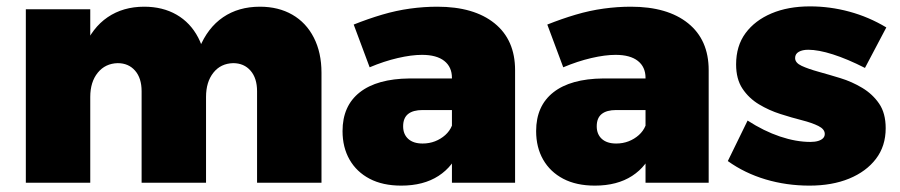

<svg xmlns="http://www.w3.org/2000/svg" viewBox="-20 -573 2823 602"><path d="M424 -287Q424 -328 403.5 -351.5Q383 -375 349 -375Q310 -374 286.5 -345Q263 -316 263 -269H217Q217 -358 243 -422Q269 -486 317.5 -519Q366 -552 432 -552Q490 -552 533.5 -527Q577 -502 601.5 -455Q626 -408 626 -345V0H424ZM786 -287Q786 -328 765.5 -351.5Q745 -375 711 -375Q672 -374 649 -345Q626 -316 626 -269H579Q579 -358 605 -422Q631 -486 679.5 -519Q728 -552 795 -552Q853 -552 896.5 -527Q940 -502 964 -455Q988 -408 988 -345V0H786ZM61 -544H263V0H61Z M1305 -228Q1275 -228 1259.5 -215.5Q1244 -203 1244 -177Q1244 -152 1260 -137.5Q1276 -123 1305 -123Q1326 -123 1344 -130Q1362 -137 1376 -149.5Q1390 -162 1397 -179L1422 -107Q1402 -52 1355 -21.5Q1308 9 1238 9Q1180 9 1139 -12.5Q1098 -34 1076 -72.5Q1054 -111 1054 -162Q1054 -241 1108 -283.5Q1162 -326 1264 -327H1415V-228ZM1397 -329Q1397 -363 1373 -382Q1349 -401 1303 -401Q1270 -401 1227 -391Q1184 -381 1139 -362L1089 -496Q1134 -514 1178 -527Q1222 -540 1265.5 -546Q1309 -552 1351 -552Q1466 -552 1530.5 -500Q1595 -448 1595 -353V0H1397Z M1912 -228Q1882 -228 1866.5 -215.5Q1851 -203 1851 -177Q1851 -152 1867 -137.5Q1883 -123 1912 -123Q1933 -123 1951 -130Q1969 -137 1983 -149.5Q1997 -162 2004 -179L2029 -107Q2009 -52 1962 -21.5Q1915 9 1845 9Q1787 9 1746 -12.5Q1705 -34 1683 -72.5Q1661 -111 1661 -162Q1661 -241 1715 -283.5Q1769 -326 1871 -327H2022V-228ZM2004 -329Q2004 -363 1980 -382Q1956 -401 1910 -401Q1877 -401 1834 -391Q1791 -381 1746 -362L1696 -496Q1741 -514 1785 -527Q1829 -540 1872.5 -546Q1916 -552 1958 -552Q2073 -552 2137.5 -500Q2202 -448 2202 -353V0H2004Z M2692 -360Q2637 -388 2591.5 -402.5Q2546 -417 2514 -417Q2496 -417 2484.5 -410.5Q2473 -404 2473 -391Q2473 -376 2493.5 -366.5Q2514 -357 2546.5 -348Q2579 -339 2615 -328Q2651 -317 2683.5 -297.5Q2716 -278 2736.5 -248Q2757 -218 2757 -171Q2757 -115 2726.5 -75Q2696 -35 2642.5 -13Q2589 9 2518 9Q2446 9 2380.5 -10.5Q2315 -30 2262 -68L2324 -195Q2375 -162 2425.5 -145Q2476 -128 2521 -128Q2535 -128 2545 -131Q2555 -134 2560.5 -139.5Q2566 -145 2566 -153Q2566 -168 2546 -178Q2526 -188 2494.5 -196Q2463 -204 2427 -215.5Q2391 -227 2359.5 -246Q2328 -265 2308 -295Q2288 -325 2288 -371Q2288 -429 2317.5 -469Q2347 -509 2399 -531Q2451 -553 2520 -553Q2582 -553 2643 -536.5Q2704 -520 2759 -487Z"/></svg>

Font: Alexandria ExtraBold
Style: Regular
Weight: 800
Designer: Mohamed Gaber
Foundry: Kief Type Foundry
Version: Version 5.100